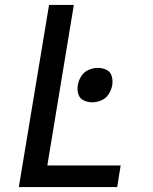

<svg xmlns="http://www.w3.org/2000/svg" viewBox="-20 -755 616 775"><path d="M56 0H453L467 -87H171L278 -735H178ZM352 -342Q371 -342 389.5 -350Q408 -358 419 -375.5Q430 -393 433 -411Q436 -430 431 -447.5Q426 -465 410 -473Q394 -481 375 -481Q357 -481 338 -473Q319 -465 308 -447.5Q297 -430 294 -411Q291 -393 296 -375.5Q301 -358 317.5 -350Q334 -342 352 -342Z"/></svg>

Font: Iosevka Sparkle Medium Oblique
Style: Regular
Weight: 500
Italic angle: -9°
Designer: Belleve Invis
Foundry: Belleve Invis
Version: Version 4.5.0; ttfautohint (v1.8.3)